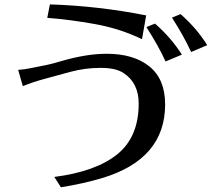

<svg xmlns="http://www.w3.org/2000/svg" viewBox="-20 -791 953 851"><path d="M60.5 -481.4Q85 -482.4 118.2 -489.3Q151.4 -496.1 181.2 -502Q210.9 -507.8 252.9 -520.5Q363.3 -552.7 453.1 -552.7Q572.3 -552.7 642.1 -496.6Q711.9 -440.4 711.9 -328.1Q711.9 -85.9 433.6 -2Q348.6 23.4 250 39.1L220.7 -6.8Q404.3 -30.3 499.5 -106.9Q594.7 -183.6 594.7 -332Q594.7 -422.9 528.3 -466.8Q494.1 -490.2 425.8 -490.2Q357.4 -490.2 292.5 -472.7Q227.5 -455.1 175.8 -440.9Q124 -426.8 81.1 -409.2ZM189.5 -711.9 201.2 -771.5Q417 -764.6 627.9 -722.7L609.4 -617.2Q512.7 -664.1 401.9 -684.1Q291 -704.1 189.5 -711.9ZM628.9 -670.9 667 -686.5Q739.3 -623 786.1 -548.8L713.9 -518.6Q681.6 -588.9 628.9 -670.9ZM742.2 -712.9 780.3 -728.5Q852.5 -665 898.4 -590.8L827.1 -560.5Q794.9 -630.9 742.2 -712.9Z"/></svg>

Font: GenEi LateMin P v2
Style: Medium
Weight: 500
Designer: o_tamon (Modified)
Foundry: o_tamon / Adobe Systems Incorporated / FONT 910 / Philipp H. Poll
Version: Version 2.1;Original Version 1.004